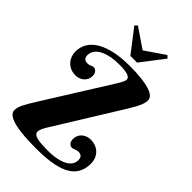

<svg xmlns="http://www.w3.org/2000/svg" viewBox="-274 -1027 1130 1130"><g transform="rotate(45 291.0 -462.0)"><path d="M324 -34C232 -34 196 -42 196 -71C196 -88 207 -108 220 -129L472 -536C514 -604 526 -634 526 -661C526 -701 460 -728 305 -728C185 -728 20 -697 20 -559C20 -514 54 -462 119 -462C152 -462 194 -483 194 -533C194 -561 173 -573 163 -573C150 -573 139 -562 121 -562C121 -562 85 -557 85 -596C85 -666 179 -690 249 -690C276 -690 351 -692 351 -658C351 -642 332 -613 316 -587L72 -197C28 -126 10 -95 10 -65C10 -30 50 6 261 6C438 6 552 -31 552 -160C552 -211 517 -259 451 -259C417 -259 374 -238 374 -186C374 -158 392 -146 406 -146C419 -146 430 -157 449 -157C449 -157 485 -162 485 -122C485 -54 394 -34 324 -34ZM323 -772 433 -915 418 -930 295 -846 172 -930 157 -915 267 -772Z"/></g></svg>

Font: Berkshire Swash
Style: Regular
Weight: 700
Designer: Astigmatic (AOETI)
Foundry: Astigmatic (AOETI)
Version: Version 1.000